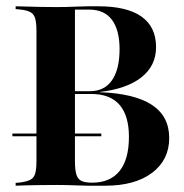

<svg xmlns="http://www.w3.org/2000/svg" viewBox="-20 -591 585 611"><path d="M19.4 -157.3V-166.1H302.4V-157.3ZM259.7 0Q244.4 0 218.1 -1.2Q191.9 -2.4 159.7 -2.4Q132.3 -2.4 107.3 -2Q82.3 -1.6 62.5 -1.2Q42.7 -0.8 29.8 0V-8.9L46 -10.5Q66.9 -13.7 77.4 -19.4Q87.9 -25 91.9 -38.7Q96 -52.4 96 -78.2V-492.7Q96 -518.5 91.9 -532.3Q87.9 -546 77.4 -552Q66.9 -558.1 46 -560.5L29.8 -562.1V-571Q42.7 -571 62.5 -570.2Q82.3 -569.4 107.3 -569Q132.3 -568.5 159.7 -568.5Q191.9 -568.5 218.1 -569.8Q244.4 -571 259.7 -571H292.7Q383.9 -571 430.2 -538.3Q476.6 -505.6 476.6 -441.1Q476.6 -381.5 429.8 -344.8Q383.1 -308.1 297.6 -298.4V-297.6Q408.1 -293.5 463.3 -257.3Q518.5 -221 518.5 -151.6Q518.5 -82.3 464.1 -41.1Q409.7 0 314.5 0ZM273.4 -9.7Q330.6 -9.7 360.5 -46.8Q390.3 -83.9 390.3 -155.6Q390.3 -222.6 360.5 -257.3Q330.6 -291.9 271 -291.9H185.5V-300.8H266.1Q312.1 -300.8 336.3 -335.5Q360.5 -370.2 360.5 -434.7Q360.5 -495.2 336.3 -527.8Q312.1 -560.5 262.9 -560.5H218.5V-78.2Q218.5 -50.8 223 -35.9Q227.4 -21 239.1 -15.3Q250.8 -9.7 273.4 -9.7Z"/></svg>

Font: Playfair 144pt SemiCondensed
Style: Bold
Weight: 700
Width: 4
Designer: Claus Eggers Sørensen
Foundry: Claus Eggers Sørensen
Version: Version 2.203